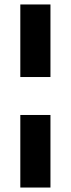

<svg xmlns="http://www.w3.org/2000/svg" viewBox="-20 -740 317 860"><path d="M71 -395V-720H206V-395ZM71 100V-225H206V100Z"/></svg>

Font: DM Sans 12pt
Style: Bold
Weight: 700
Version: Version 4.004;gftools[0.9.30]